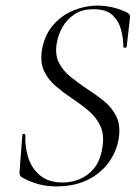

<svg xmlns="http://www.w3.org/2000/svg" viewBox="-20 -656 500 688"><path d="M181 12Q150 12 120 4.5Q90 -3 56 -22Q52 -25 51 -29.5Q50 -34 50 -41L60 -171Q60 -176 65.5 -176Q71 -176 71 -171Q69 -131 81 -92Q93 -53 123.5 -27.5Q154 -2 205 -2Q235 -2 264 -13.5Q293 -25 315.5 -51Q338 -77 346 -122Q355 -170 340.5 -202.5Q326 -235 297.5 -259Q269 -283 237 -304Q206 -325 179 -348Q152 -371 137.5 -402.5Q123 -434 131 -481Q141 -533 171.5 -567.5Q202 -602 244 -619Q286 -636 329 -636Q353 -636 379.5 -630.5Q406 -625 434 -612Q447 -605 446 -595L434 -489Q434 -485 428 -485Q422 -485 422 -489Q422 -518 414 -549Q406 -580 383.5 -601.5Q361 -623 315 -623Q274 -623 247 -605Q220 -587 204.5 -560Q189 -533 184 -504Q176 -462 190.5 -432.5Q205 -403 232.5 -381Q260 -359 291 -338Q324 -317 353 -293.5Q382 -270 397.5 -237.5Q413 -205 405 -157Q397 -111 368.5 -72.5Q340 -34 293 -11Q246 12 181 12Z"/></svg>

Font: Cormorant Light
Style: Italic
Weight: 300
Italic angle: -10°
Designer: Christian Thalmann (Catharsis Fonts)
Foundry: Catharsis Fonts
Version: Version 4.000